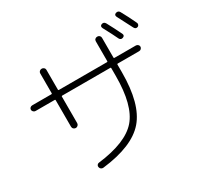

<svg xmlns="http://www.w3.org/2000/svg" viewBox="-179 -1060 1358 1312"><g transform="rotate(-30 500.0 -403.5)"><path d="M759.8 -821.3Q778.3 -828.1 789.1 -810.5Q819.3 -754.9 848.6 -694.3Q857.4 -675.8 838.9 -668.5Q820.3 -661.1 810.5 -678.7Q792 -718.8 751 -794.9Q742.2 -814.5 759.8 -821.3ZM912.1 -828.1Q944.3 -770.5 972.7 -709Q976.6 -702.1 973.6 -693.4Q970.7 -684.6 962.9 -681.6Q944.3 -674.8 934.6 -694.3Q906.2 -751 873 -813.5Q864.3 -832 881.8 -838.9Q902.3 -845.7 912.1 -828.1ZM71.3 -533.2Q62.5 -533.2 55.2 -540Q47.9 -546.9 47.9 -556.2Q47.9 -565.4 54.7 -571.8Q61.5 -578.1 71.3 -578.1H222.7Q227.5 -578.1 227.5 -583V-740.2Q227.5 -750 234.9 -756.3Q242.2 -762.7 252 -762.7Q261.7 -762.7 269 -756.3Q276.4 -750 276.4 -740.2V-583Q276.4 -578.1 281.2 -578.1H661.1Q666 -578.1 666 -583V-739.3Q666 -750 672.9 -756.3Q679.7 -762.7 690.4 -762.7Q701.2 -762.7 708 -755.9Q714.8 -749 714.8 -739.3V-583Q714.8 -578.1 719.7 -578.1H888.7Q897.5 -578.1 904.8 -571.8Q912.1 -565.4 912.1 -556.2Q912.1 -546.9 905.3 -540Q898.4 -533.2 888.7 -533.2H719.7Q714.8 -533.2 714.8 -528.3V-466.8Q714.8 -217.8 618.2 -106Q521.5 5.9 279.3 34.2Q269.5 35.2 261.7 29.8Q253.9 24.4 252 13.7Q250 4.9 255.4 -2.4Q260.7 -9.8 269.5 -10.7Q495.1 -38.1 580.6 -136.7Q666 -235.4 666 -466.8V-528.3Q666 -533.2 661.1 -533.2H281.2Q276.4 -533.2 276.4 -528.3V-319.3Q276.4 -309.6 269 -302.2Q261.7 -294.9 252 -294.9Q242.2 -294.9 234.9 -301.8Q227.5 -308.6 227.5 -319.3V-528.3Q227.5 -533.2 222.7 -533.2Z"/></g></svg>

Font: Rounded-L Mgen+ 1mn light
Style: Regular
Weight: 200
Designer: [Source Han Sans]
Ryoko NISHIZUKA  (kana & ideographs); Paul D. Hunt (Latin, Greek & Cyrillic); Wenlong ZHANG  (bopomofo
Version: Version 1.059.20150602